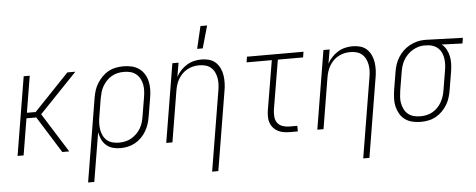

<svg xmlns="http://www.w3.org/2000/svg" viewBox="-58 -900 3138 1266"><g transform="rotate(-5 1511.0 -266.5)"><path d="M29 0 115 -520H155L115 -278H173L404 -520H457L208 -260L371 0H325L174 -242H109L69 0Z M477 215 568 -335Q572 -360 579.5 -384.5Q587 -409 601 -431.5Q615 -454 634 -473.5Q653 -493 676 -505.5Q699 -518 724.5 -523Q750 -528 774 -528H775Q803 -528 829.5 -522Q856 -516 877.5 -501Q899 -486 913 -463.5Q927 -441 933 -415Q939 -389 938.5 -361Q938 -333 933 -305L913 -185Q909 -160 901.5 -136Q894 -112 881 -89.5Q868 -67 849 -47.5Q830 -28 807 -15.5Q784 -3 759 2.5Q734 8 710 8Q683 8 658.5 1Q634 -6 615.5 -22.5Q597 -39 586.5 -62Q576 -85 572 -110L518 215ZM704 -29Q724 -29 745 -33.5Q766 -38 784.5 -48.5Q803 -59 819.5 -75Q836 -91 847 -110Q858 -129 864 -149.5Q870 -170 873 -191L893 -311Q897 -333 898 -355Q899 -377 895 -397.5Q891 -418 881 -436.5Q871 -455 854.5 -468Q838 -481 817.5 -486Q797 -491 775 -491Q754 -491 733.5 -486.5Q713 -482 694 -471Q675 -460 660 -444Q645 -428 634 -409Q623 -390 617.5 -370Q612 -350 608 -329L589 -213Q585 -191 584 -169Q583 -147 586.5 -126Q590 -105 599 -86Q608 -67 623.5 -53.5Q639 -40 660 -34.5Q681 -29 704 -29Z M1270 -600 1305 -748H1349L1307 -600ZM1298 215 1385 -311Q1389 -332 1390 -354Q1391 -376 1387.5 -396.5Q1384 -417 1375 -435.5Q1366 -454 1351 -467Q1336 -480 1315.5 -485.5Q1295 -491 1273 -491Q1253 -491 1233 -486.5Q1213 -482 1194 -471.5Q1175 -461 1160 -445.5Q1145 -430 1134.5 -411.5Q1124 -393 1118 -373Q1112 -353 1109 -333L1054 0H1013L1099 -520H1140L1124 -427Q1136 -450 1154.5 -469.5Q1173 -489 1195 -502.5Q1217 -516 1242 -522Q1267 -528 1292 -528Q1318 -528 1343 -521Q1368 -514 1386 -497Q1404 -480 1414.5 -457Q1425 -434 1428.5 -409Q1432 -384 1431 -357.5Q1430 -331 1425 -305L1339 215Z M1832 0Q1811 0 1790.5 -3.5Q1770 -7 1752.5 -16Q1735 -25 1722 -40Q1709 -55 1702.5 -73.5Q1696 -92 1696 -113Q1696 -134 1699 -155L1754 -483H1587L1593 -520H1967L1961 -483H1794L1739 -155Q1736 -132 1738 -109Q1740 -86 1752.5 -69Q1765 -52 1786.5 -44.5Q1808 -37 1831 -37H1884V0Z M2298 215 2385 -311Q2389 -332 2390 -354Q2391 -376 2387.5 -396.5Q2384 -417 2375 -435.5Q2366 -454 2351 -467Q2336 -480 2315.5 -485.5Q2295 -491 2273 -491Q2253 -491 2233 -486.5Q2213 -482 2194 -471.5Q2175 -461 2160 -445.5Q2145 -430 2134.5 -411.5Q2124 -393 2118 -373Q2112 -353 2109 -333L2054 0H2013L2099 -520H2140L2124 -427Q2136 -450 2154.5 -469.5Q2173 -489 2195 -502.5Q2217 -516 2242 -522Q2267 -528 2292 -528Q2318 -528 2343 -521Q2368 -514 2386 -497Q2404 -480 2414.5 -457Q2425 -434 2428.5 -409Q2432 -384 2431 -357.5Q2430 -331 2425 -305L2339 215Z M2698 8Q2670 8 2643.5 2Q2617 -4 2595.5 -19Q2574 -34 2560.5 -56.5Q2547 -79 2540.5 -105Q2534 -131 2535 -159Q2536 -187 2540 -215L2560 -335Q2564 -360 2572 -384Q2580 -408 2594 -430.5Q2608 -453 2627.5 -471.5Q2647 -490 2670 -502.5Q2693 -515 2718 -521.5Q2743 -528 2767 -528H2781L3022 -520L3016 -483L2879 -488Q2898 -473 2909.5 -451.5Q2921 -430 2926 -406Q2931 -382 2930 -356Q2929 -330 2925 -305L2905 -185Q2901 -160 2893.5 -135.5Q2886 -111 2872.5 -88.5Q2859 -66 2839.5 -46.5Q2820 -27 2797 -14.5Q2774 -2 2748.5 3Q2723 8 2699 8ZM2700 -29Q2720 -29 2740.5 -33.5Q2761 -38 2780 -49Q2799 -60 2814 -76Q2829 -92 2839.5 -111Q2850 -130 2856 -150Q2862 -170 2865 -191L2885 -311Q2889 -331 2890 -351.5Q2891 -372 2888.5 -392Q2886 -412 2878.5 -430Q2871 -448 2857.5 -461.5Q2844 -475 2825.5 -482.5Q2807 -490 2787 -491H2775Q2772 -491 2769.5 -491.5Q2767 -492 2764 -492Q2744 -492 2724 -486Q2704 -480 2685.5 -469Q2667 -458 2651.5 -442Q2636 -426 2625.5 -407.5Q2615 -389 2609 -369Q2603 -349 2600 -329L2580 -209Q2577 -187 2575.5 -165Q2574 -143 2578.5 -122.5Q2583 -102 2592.5 -83.5Q2602 -65 2618.5 -52Q2635 -39 2656 -34Q2677 -29 2699 -29Z"/></g></svg>

Font: Iosevka SS18 Extralight
Style: Italic
Weight: 200
Italic angle: -9°
Monospace: yes
Designer: Belleve Invis
Foundry: Belleve Invis
Version: Version 25.1.1; ttfautohint (v1.8.4)